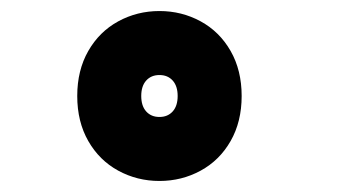

<svg xmlns="http://www.w3.org/2000/svg" viewBox="-20 -748 640 348"><path d="M269 -612Q254 -612 245 -602Q236 -592 236 -574Q236 -556 245 -546Q254 -536 269 -536Q284 -536 293 -546Q302 -556 302 -574Q302 -592 293 -602Q284 -612 269 -612ZM269 -728Q309.4 -728 343.7 -709.3Q378 -690.6 398 -655.6Q418 -620.6 418 -574Q418 -527.4 398 -492.4Q378 -457.4 343.7 -438.7Q309.4 -420 269 -420Q228.6 -420 194.3 -438.7Q160 -457.4 140 -492.4Q120 -527.4 120 -574Q120 -620.6 140 -655.6Q160 -690.6 194.3 -709.3Q228.6 -728 269 -728Z"/></svg>

Font: Fliege Mono Thin
Style: Regular
Weight: 100
Version: Version 0.020;Glyphs 3.3 (3306)